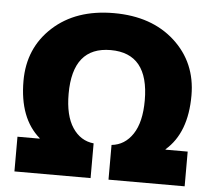

<svg xmlns="http://www.w3.org/2000/svg" viewBox="-52 -797 951 854"><g transform="rotate(5 423.0 -370.0)"><path d="M798 -405Q798 -238 704 -157V-155H803V0H463V-155Q522 -161 557.5 -214.5Q593 -268 593 -365Q593 -575 423 -575Q253 -575 253 -365Q253 -268 288.5 -214.5Q324 -161 383 -155V0H43V-155H142V-157Q48 -238 48 -405Q48 -552 151 -646Q254 -740 423 -740Q592 -740 695 -646Q798 -552 798 -405Z"/></g></svg>

Font: M PLUS 1p Black
Style: Regular
Weight: 900
Version: Version 1.061